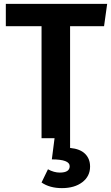

<svg xmlns="http://www.w3.org/2000/svg" viewBox="-20 -712 574 989"><path d="M341 50Q393 55 418.5 80.5Q444 106 444 146Q444 196 404 226.5Q364 257 299 257Q236 257 194 228L227 160Q258 177 288 177Q339 177 339 144Q339 109 247 109L261 0H194V-577H10V-692H532L516 -577H341Z"/></svg>

Font: Fira Sans SemiBold
Style: Regular
Weight: 600
Designer: bBox Type GmbH & Carrois Corporate GbR & Edenspiekermann AG
Foundry: bBox Type GmbH & Carrois Corporate GbR & Edenspiekermann AG
Version: Version 4.301;PS 004.301;hotconv 1.0.88;makeotf.lib2.5.64775